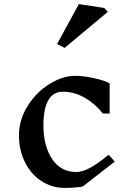

<svg xmlns="http://www.w3.org/2000/svg" viewBox="-20 -912 648 942"><path d="M518 -503V-355H485Q445 -405 394 -433.5Q343 -462 289 -462Q193 -462 193 -295Q193 -198 235 -133Q277 -68 356 -68Q412 -68 513 -153L543 -119L386 3Q349 10 298 10Q234 10 182.5 -24Q131 -58 102 -117Q73 -176 73 -247Q73 -324 115.5 -392Q158 -460 223 -500Q288 -540 349 -540Q389 -540 441.5 -528.5Q494 -517 518 -503ZM509 -854 297 -677 260 -696 367 -892 491 -873Z"/></svg>

Font: Inknut Antiqua Light
Style: Regular
Weight: 300
Designer: Claus Eggers Sørensen
Foundry: Claus Eggers Sørensen
Version: Version 1.003; ttfautohint (v1.8.2) -l 8 -r 50 -G 200 -x 14 